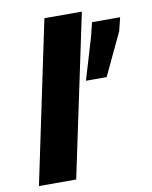

<svg xmlns="http://www.w3.org/2000/svg" viewBox="-84 -806 685 868"><g transform="rotate(-10 259.0 -371.5)"><path d="M24 0 180 -743H352L195 0ZM316 -432 374 -627 389 -688H518L503 -627L411 -432Z"/></g></svg>

Font: Saira Expanded
Style: Bold Italic
Weight: 700
Width: 7
Italic angle: -12°
Designer: Hector Gatti with collaboration of the Omnibus-Type team
Foundry: Omnibus-Type
Version: Version 1.101